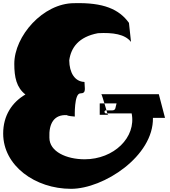

<svg xmlns="http://www.w3.org/2000/svg" viewBox="-145 -1117 1073 1209"><path d="M493 -524C497 -524 537 -380 537 -385C537 -390 534 -394 530 -394H483V-466H589C581 -442 586 -423 563 -422H521C517 -422 513 -418 513 -413C513 -408 517 -403 521 -403H561H566H684C714 -252 572 -114 388 -114C274 -114 166 -162 166 -250C162 -339 195 -397 277 -392C277 -387 322 -383 326 -383C326 -383 321 -529 361 -529C401 -529 387 -561 387 -601C325 -603 292 -660 291 -737C302 -817 350 -885 472 -908C566 -913 642 -902 680 -853L667 -973C605 -1059 507 -1102 322 -1097C126 -1097 -55 -890 -55 -715C-55 -630 -41 -566 15 -522C-69 -473 -125 -390 -125 -276C-125 -73 77 72 302 72C508 72 823 -134 818 -375H894C895 -375 854 -524 855 -524Z"/></svg>

Font: PlasticEraser
Style: Regular
Weight: 400
Foundry: Cannot Into Space Fonts
Version: Version 0.43